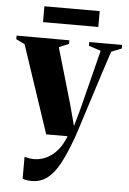

<svg xmlns="http://www.w3.org/2000/svg" viewBox="-75 -713 677 1008"><g transform="rotate(5 264.0 -209.0)"><path d="M130 250.5Q114.5 250.5 101.8 248.2Q89 246 82.5 242V127.5Q92.5 130.5 105.5 132.8Q118.5 135 132 135Q160 135 185 125.5Q210 116 231.5 98.5Q253 81 269.8 56Q286.5 31 298 0H185.5L31 -462L-14.5 -484V-503L263.5 -502.5V-483.5L211.5 -462L298 -165L327 -56L355 -156L432 -462L368.5 -483V-502.5H541.5V-483.5L487.5 -462Q468.5 -405.5 448.2 -342.5Q428 -279.5 408.8 -219.2Q389.5 -159 373.5 -108.8Q357.5 -58.5 347 -25.8Q336.5 7 333.5 13Q305 91 276.5 143.8Q248 196.5 213 223.5Q178 250.5 130 250.5ZM409 -669V-585.5H117.5V-669Z"/></g></svg>

Font: Merriweather 144pt ExtraBold
Style: Regular
Weight: 800
Version: Version 2.100